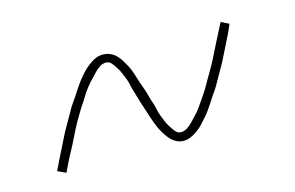

<svg xmlns="http://www.w3.org/2000/svg" viewBox="-43 -479 586 381"><g transform="rotate(-15 250.0 -288.0)"><path d="M55 -183 38 -191Q43 -201 47.5 -210.5Q52 -220 56.5 -228.5Q61 -237 65 -245.5Q69 -254 73 -261.5Q77 -269 81.5 -276.5Q86 -284 89.5 -290.5Q93 -297 96.5 -303Q100 -309 104 -314.5Q108 -320 111.5 -325.5Q115 -331 118 -335.5Q121 -340 125.5 -346.5Q130 -353 135.5 -359.5Q141 -366 145.5 -370.5Q150 -375 157.5 -380.5Q165 -386 171.5 -388.5Q178 -391 186 -391Q193 -391 200 -388Q207 -385 212 -380Q217 -375 221 -368.5Q225 -362 228 -356.5Q231 -351 233.5 -344.5Q236 -338 238 -331Q240 -324 242.5 -317Q245 -310 247.5 -303Q250 -296 252 -288Q254 -280 256.5 -273Q259 -266 260.5 -258.5Q262 -251 264.5 -244.5Q267 -238 269.5 -232Q272 -226 276 -219.5Q280 -213 284.5 -207.5Q289 -202 296 -202Q303 -202 309.5 -206.5Q316 -211 320 -215.5Q324 -220 329.5 -225.5Q335 -231 340.5 -238.5Q346 -246 348 -249Q350 -252 353 -256.5Q356 -261 359.5 -266Q363 -271 366 -276.5Q369 -282 372.5 -288Q376 -294 379.5 -300Q383 -306 387 -313Q391 -320 394.5 -327Q398 -334 402 -342Q406 -350 410 -358Q414 -366 418.5 -374.5Q423 -383 428 -393L444 -385Q440 -375 435.5 -365.5Q431 -356 426.5 -347.5Q422 -339 418 -330.5Q414 -322 410 -314.5Q406 -307 401.5 -299.5Q397 -292 393.5 -285.5Q390 -279 386.5 -273Q383 -267 379 -261.5Q375 -256 371.5 -250.5Q368 -245 365 -240.5Q362 -236 357.5 -229.5Q353 -223 347 -216.5Q341 -210 337 -205.5Q333 -201 325.5 -195.5Q318 -190 311 -187Q304 -184 296 -184Q289 -184 282 -187.5Q275 -191 270.5 -196Q266 -201 262 -207Q258 -213 255 -219Q252 -225 249.5 -231.5Q247 -238 244.5 -245Q242 -252 240 -259Q238 -266 235.5 -273Q233 -280 231 -287.5Q229 -295 226.5 -302.5Q224 -310 222.5 -317.5Q221 -325 218.5 -331.5Q216 -338 213.5 -344Q211 -350 207 -356.5Q203 -363 198.5 -368.5Q194 -374 187 -374Q180 -374 173.5 -369.5Q167 -365 163 -360.5Q159 -356 153.5 -350.5Q148 -345 142 -337.5Q136 -330 134 -327Q132 -324 129.5 -319.5Q127 -315 123.5 -310Q120 -305 116.5 -299.5Q113 -294 109.5 -288Q106 -282 102.5 -276Q99 -270 95.5 -263Q92 -256 88.5 -249Q85 -242 81 -234Q77 -226 72.5 -218Q68 -210 64 -201.5Q60 -193 55 -183Z"/></g></svg>

Font: Iosevka Thin Oblique
Style: Regular
Weight: 100
Italic angle: -9°
Monospace: yes
Designer: Belleve Invis
Foundry: Belleve Invis
Version: Version 32.5.0; ttfautohint (v1.8.4)